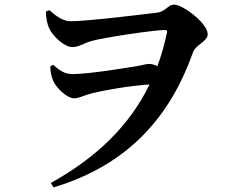

<svg xmlns="http://www.w3.org/2000/svg" viewBox="-20 -755 1040 832"><path d="M286 -663C254 -663 224 -684 194 -711L179 -705C179 -679 184 -655 191 -637C207 -598 259 -551 294 -551C321 -551 337 -565 375 -577C427 -592 648 -625 694 -625C703 -625 706 -622 703 -611C692 -561 679 -513 662 -468C652 -473 641 -478 626 -478C616 -478 601 -474 577 -469C521 -460 365 -434 294 -434C264 -434 241 -446 211 -474L198 -468C198 -447 202 -425 210 -406C222 -376 270 -329 301 -329C323 -329 343 -342 379 -351C427 -363 537 -383 628 -389C541 -210 398 -72 200 38L212 57C542 -42 720 -256 817 -530C829 -562 880 -575 880 -607C880 -654 772 -735 735 -735C707 -735 698 -704 659 -700C602 -693 360 -663 286 -663Z"/></svg>

Font: Noto Serif CJK KR
Style: Bold
Weight: 700
Designer: Ryoko NISHIZUKA 西塚涼子 (kana & ideographs); Frank Grießhammer (Latin, Greek & Cyrillic); Wenlong ZHANG 张文龙 (bopomofo); San
Foundry: Adobe
Version: Version 2.001;hotconv 1.1.0;makeotfexe 2.6.0